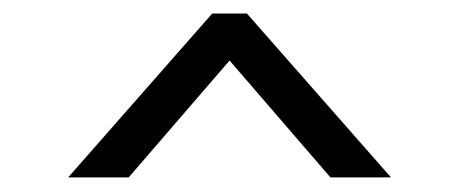

<svg xmlns="http://www.w3.org/2000/svg" viewBox="-20 -860 660 276"><path d="M78 -605H165L310 -773L455 -605H542L335 -840.5H285Z"/></svg>

Font: Spartan Medium
Style: Regular
Weight: 500
Designer: Matt Bailey, Mirko Velimirovic
Foundry: Matt Bailey
Version: Version 1.003; ttfautohint (v1.8.3)